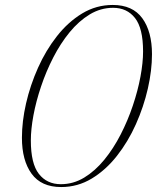

<svg xmlns="http://www.w3.org/2000/svg" viewBox="-20 -745 640 775"><path d="M435 -725Q515.5 -725 554.5 -671.2Q593.5 -617.5 593.5 -526Q593.5 -461 576.8 -387.5Q560 -314 528.5 -243.5Q497 -173 452 -115.8Q407 -58.5 350.2 -24.2Q293.5 10 227 10Q146.5 10 107.5 -43.8Q68.5 -97.5 68.5 -189Q68.5 -254.5 85.2 -327.8Q102 -401 133.5 -471.5Q165 -542 210 -599.2Q255 -656.5 311.8 -690.8Q368.5 -725 435 -725ZM104.5 -178Q104.5 -84.5 137 -43Q169.5 -1.5 225.5 -1.5Q276 -1.5 320 -28.2Q364 -55 401 -100.2Q438 -145.5 467 -202Q496 -258.5 516.2 -318.8Q536.5 -379 547 -435.8Q557.5 -492.5 557.5 -537Q557.5 -631 525 -672.2Q492.5 -713.5 436.5 -713.5Q386.5 -713.5 342.2 -686.8Q298 -660 261 -614.8Q224 -569.5 195 -513Q166 -456.5 145.8 -396.2Q125.5 -336 115 -279.5Q104.5 -223 104.5 -178Z"/></svg>

Font: Newsreader Display ExtraLight
Style: Italic
Weight: 275
Italic angle: -17°
Designer: Hugues Gentile
Foundry: Production Type
Version: Version 1.001